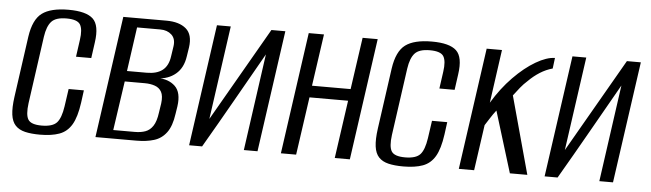

<svg xmlns="http://www.w3.org/2000/svg" viewBox="-39 -636 2637 778"><g transform="rotate(5 1279.5 -247.0)"><path d="M140.6 9.9Q104.9 9.9 79.9 3.9Q55 -2.1 40.6 -17.5Q26.1 -32.9 22.3 -61.2Q18.5 -89.6 24.7 -134L59.4 -381.5Q69.7 -452 105 -478.2Q140.3 -504.4 212.6 -504.4Q284.2 -504.4 312.2 -478.2Q340.2 -452 329.9 -381.5L321 -317.5H259L268.7 -386.6Q275 -429.9 263.3 -449.3Q251.6 -468.6 207.3 -468.6Q164 -468.6 146.3 -449.3Q128.5 -429.9 122.2 -386.6L83.8 -113Q77.5 -65.3 89.4 -46.4Q101.2 -27.4 144.5 -27.4Q188.8 -27.4 206.1 -46.4Q223.3 -65.3 230.3 -113L240.6 -184.5H302.6L295.9 -134.2Q287.7 -74.9 269.4 -44Q251.1 -13.1 219.5 -1.6Q187.9 9.9 140.6 9.9Z M365.8 0 435.8 -495H611.5Q663.3 -495 691.3 -471.3Q719.3 -447.5 711.8 -394.7L706.1 -358.4Q699.4 -310.7 669.2 -285.6Q639 -260.4 594.6 -259V-260.5Q640.4 -260.5 667.1 -235.2Q693.8 -209.8 685.8 -153L681 -122.2Q674 -71.6 654.1 -45.2Q634.3 -18.7 603.7 -9.4Q573.1 0 532.5 0ZM435.2 -34.7H522.9Q547.4 -34.7 565.8 -41.4Q584.2 -48.1 596.4 -66.6Q608.7 -85 613.5 -121.1L619.4 -159.6Q623.2 -190 614.3 -206.1Q605.4 -222.2 587.3 -228.5Q569.2 -234.9 545.6 -234.9H464.4ZM469.8 -277.8H550.3Q591.4 -277.8 614.5 -296.1Q637.5 -314.4 642.7 -353L649 -394.8Q653.1 -425.1 635.5 -441.2Q617.9 -457.3 589.8 -457.3H495.1Z M746.8 0 816.8 -494.3H873L819.2 -113.5L1038.3 -494.3H1095L1025 0H969.4L1024.7 -393.9Q968.3 -295 912.8 -196.9Q857.3 -98.9 799.6 0Z M1120.1 0 1190.1 -495H1252.1L1221.8 -283.8H1378.9L1409.2 -495H1470.6L1400.6 0H1339.2L1372.8 -235.9H1215.8L1182.1 0Z M1618.6 9.9Q1582.9 9.9 1557.9 3.9Q1533 -2.1 1518.6 -17.5Q1504.1 -32.9 1500.3 -61.2Q1496.5 -89.6 1502.7 -134L1537.4 -381.5Q1547.7 -452 1583 -478.2Q1618.3 -504.4 1690.6 -504.4Q1762.2 -504.4 1790.2 -478.2Q1818.2 -452 1807.9 -381.5L1799 -317.5H1737L1746.7 -386.6Q1753 -429.9 1741.3 -449.3Q1729.6 -468.6 1685.3 -468.6Q1642 -468.6 1624.3 -449.3Q1606.5 -429.9 1600.2 -386.6L1561.8 -113Q1555.5 -65.3 1567.4 -46.4Q1579.2 -27.4 1622.5 -27.4Q1666.8 -27.4 1684.1 -46.4Q1701.3 -65.3 1708.3 -113L1718.6 -184.5H1780.6L1773.9 -134.2Q1765.7 -74.9 1747.4 -44Q1729.1 -13.1 1697.5 -1.6Q1665.9 9.9 1618.6 9.9Z M1843.8 0 1913.8 -495H1976.1L1945.7 -278.1Q1981.9 -338.4 2026.6 -384Q2071.4 -429.7 2115.4 -455.4Q2159.4 -481.1 2192.8 -481.6L2187.4 -438.3Q2160.8 -431 2136.2 -415.5Q2111.6 -399.9 2090.7 -378.9Q2075.2 -365.1 2062.1 -349Q2049 -332.9 2036.1 -315.6L2122.5 0H2051.5L1975 -248.7Q1962.4 -232.6 1950.5 -213.7Q1938.6 -194.8 1932.5 -185.6L1906.1 0Z M2192.8 0 2262.8 -494.3H2319L2265.2 -113.5L2484.3 -494.3H2541L2471 0H2415.4L2470.7 -393.9Q2414.3 -295 2358.8 -196.9Q2303.3 -98.9 2245.6 0Z"/></g></svg>

Font: Alumni Sans Thin
Style: Italic
Weight: 100
Italic angle: -8°
Designer: Robert E. Leuschke
Foundry: Robert E. Leuschke
Version: Version 1.016